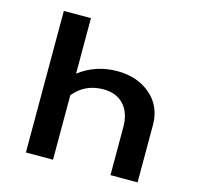

<svg xmlns="http://www.w3.org/2000/svg" viewBox="-98 -760 883 862"><g transform="rotate(15 343.5 -329.0)"><path d="M398 -459Q491 -459 552.5 -406.5Q614 -354 614 -266V0H488V-224Q488 -289 453.5 -326.5Q419 -364 359 -364Q273 -364 221 -300V0H95V-658H221V-400Q298 -459 398 -459Z"/></g></svg>

Font: EauTest
Style: Bold
Weight: 700
Designer: Christian Thalmann (Catharsis Fonts)
Version: Version 0.001;PS 000.001;hotconv 1.0.88;makeotf.lib2.5.64775